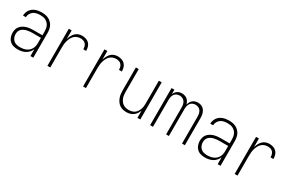

<svg xmlns="http://www.w3.org/2000/svg" viewBox="82 -1426 3462 2331"><g transform="rotate(30 1812.5 -260.0)"><path d="M214 8Q184 8 154.5 0Q125 -8 103 -29Q81 -50 71 -79Q61 -108 61 -138Q61 -163 68 -186.5Q75 -210 90.5 -228.5Q106 -247 127.5 -259.5Q149 -272 172 -279Q195 -286 219.5 -288.5Q244 -291 268 -291H391V-348Q391 -367 387.5 -386Q384 -405 375.5 -422.5Q367 -440 353.5 -453.5Q340 -467 323 -476Q306 -485 287 -488Q268 -491 248 -491Q223 -491 198 -486Q173 -481 152.5 -466.5Q132 -452 119.5 -429Q107 -406 107 -381H67Q67 -403 74 -424Q81 -445 93.5 -463Q106 -481 124 -494Q142 -507 162.5 -514.5Q183 -522 204.5 -525Q226 -528 248 -528Q273 -528 297 -524Q321 -520 343 -509Q365 -498 382.5 -481Q400 -464 411 -442.5Q422 -421 426.5 -396.5Q431 -372 431 -348V0H391V-96Q381 -71 362.5 -50Q344 -29 320 -16Q296 -3 269 2.5Q242 8 214 8ZM227 -29Q248 -29 269 -32.5Q290 -36 309.5 -44.5Q329 -53 345 -67Q361 -81 371.5 -99Q382 -117 386.5 -138Q391 -159 391 -180V-255H268Q249 -255 230 -253Q211 -251 193 -246.5Q175 -242 157.5 -233.5Q140 -225 126.5 -211.5Q113 -198 107 -179.5Q101 -161 101 -142Q101 -118 110 -95Q119 -72 137 -56Q155 -40 179 -34.5Q203 -29 227 -29Z M629 0V-520H669V-398Q676 -423 688 -447Q700 -471 718 -490Q736 -509 761 -518.5Q786 -528 813 -528Q840 -528 866.5 -520Q893 -512 912 -492.5Q931 -473 938.5 -446Q946 -419 946 -392H906Q906 -411 901 -430.5Q896 -450 883 -464.5Q870 -479 851 -485Q832 -491 813 -491Q788 -491 765 -482.5Q742 -474 725 -457Q708 -440 697 -417.5Q686 -395 679.5 -371.5Q673 -348 671 -324Q669 -300 669 -276V0Z M1129 0V-520H1169V-398Q1176 -423 1188 -447Q1200 -471 1218 -490Q1236 -509 1261 -518.5Q1286 -528 1313 -528Q1340 -528 1366.5 -520Q1393 -512 1412 -492.5Q1431 -473 1438.5 -446Q1446 -419 1446 -392H1406Q1406 -411 1401 -430.5Q1396 -450 1383 -464.5Q1370 -479 1351 -485Q1332 -491 1313 -491Q1288 -491 1265 -482.5Q1242 -474 1225 -457Q1208 -440 1197 -417.5Q1186 -395 1179.5 -371.5Q1173 -348 1171 -324Q1169 -300 1169 -276V0Z M1737 8Q1712 8 1687 1.5Q1662 -5 1641.5 -19.5Q1621 -34 1606.5 -55.5Q1592 -77 1583.5 -100.5Q1575 -124 1572 -149.5Q1569 -175 1569 -200V-520H1609V-200Q1609 -179 1611.5 -158Q1614 -137 1621.5 -117.5Q1629 -98 1641 -80.5Q1653 -63 1670.5 -51Q1688 -39 1708.5 -34Q1729 -29 1750 -29Q1771 -29 1791.5 -34Q1812 -39 1829.5 -51Q1847 -63 1859 -80.5Q1871 -98 1878.5 -117.5Q1886 -137 1888.5 -158Q1891 -179 1891 -200V-520H1931V0H1891V-102Q1883 -78 1868.5 -56.5Q1854 -35 1833.5 -20Q1813 -5 1788 1.5Q1763 8 1737 8Z M2069 0V-520H2109V-457Q2115 -473 2125.5 -486.5Q2136 -500 2150 -510Q2164 -520 2180.5 -524Q2197 -528 2214 -528Q2233 -528 2252.5 -522Q2272 -516 2287 -503.5Q2302 -491 2311.5 -473.5Q2321 -456 2326 -437Q2331 -456 2340.5 -473.5Q2350 -491 2364.5 -503.5Q2379 -516 2398.5 -522Q2418 -528 2437 -528Q2455 -528 2473 -523Q2491 -518 2505.5 -507.5Q2520 -497 2530 -481.5Q2540 -466 2546 -449Q2552 -432 2554 -414Q2556 -396 2556 -378V0H2516V-378Q2516 -399 2511.5 -419.5Q2507 -440 2495.5 -457Q2484 -474 2464.5 -482.5Q2445 -491 2424 -491Q2403 -491 2384 -482.5Q2365 -474 2353 -457Q2341 -440 2336.5 -419.5Q2332 -399 2332 -378V0H2293V-378Q2293 -399 2288.5 -419.5Q2284 -440 2272 -457Q2260 -474 2241 -482.5Q2222 -491 2201 -491Q2180 -491 2160.5 -482.5Q2141 -474 2129.5 -457Q2118 -440 2113.5 -419.5Q2109 -399 2109 -378V0Z M2839 8Q2809 8 2779.5 0Q2750 -8 2728 -29Q2706 -50 2696 -79Q2686 -108 2686 -138Q2686 -163 2693 -186.5Q2700 -210 2715.5 -228.5Q2731 -247 2752.5 -259.5Q2774 -272 2797 -279Q2820 -286 2844.5 -288.5Q2869 -291 2893 -291H3016V-348Q3016 -367 3012.5 -386Q3009 -405 3000.5 -422.5Q2992 -440 2978.5 -453.5Q2965 -467 2948 -476Q2931 -485 2912 -488Q2893 -491 2873 -491Q2848 -491 2823 -486Q2798 -481 2777.5 -466.5Q2757 -452 2744.5 -429Q2732 -406 2732 -381H2692Q2692 -403 2699 -424Q2706 -445 2718.5 -463Q2731 -481 2749 -494Q2767 -507 2787.5 -514.5Q2808 -522 2829.5 -525Q2851 -528 2873 -528Q2898 -528 2922 -524Q2946 -520 2968 -509Q2990 -498 3007.5 -481Q3025 -464 3036 -442.5Q3047 -421 3051.5 -396.5Q3056 -372 3056 -348V0H3016V-96Q3006 -71 2987.5 -50Q2969 -29 2945 -16Q2921 -3 2894 2.5Q2867 8 2839 8ZM2852 -29Q2873 -29 2894 -32.5Q2915 -36 2934.5 -44.5Q2954 -53 2970 -67Q2986 -81 2996.5 -99Q3007 -117 3011.5 -138Q3016 -159 3016 -180V-255H2893Q2874 -255 2855 -253Q2836 -251 2818 -246.5Q2800 -242 2782.5 -233.5Q2765 -225 2751.5 -211.5Q2738 -198 2732 -179.5Q2726 -161 2726 -142Q2726 -118 2735 -95Q2744 -72 2762 -56Q2780 -40 2804 -34.5Q2828 -29 2852 -29Z M3254 0V-520H3294V-398Q3301 -423 3313 -447Q3325 -471 3343 -490Q3361 -509 3386 -518.5Q3411 -528 3438 -528Q3465 -528 3491.5 -520Q3518 -512 3537 -492.5Q3556 -473 3563.5 -446Q3571 -419 3571 -392H3531Q3531 -411 3526 -430.5Q3521 -450 3508 -464.5Q3495 -479 3476 -485Q3457 -491 3438 -491Q3413 -491 3390 -482.5Q3367 -474 3350 -457Q3333 -440 3322 -417.5Q3311 -395 3304.5 -371.5Q3298 -348 3296 -324Q3294 -300 3294 -276V0Z"/></g></svg>

Font: Zed Sans Extralight
Style: Regular
Weight: 200
Designer: Belleve Invis
Foundry: Belleve Invis
Version: Version 1.0.0; ttfautohint (v1.8.4)